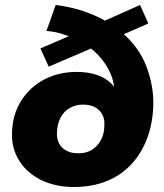

<svg xmlns="http://www.w3.org/2000/svg" viewBox="-20 -738 655 769"><path d="M275 11Q203 11 146 -16.5Q89 -44 57.5 -93.5Q26 -143 28 -206Q30 -279 64.5 -334Q99 -389 157 -419.5Q215 -450 288 -450Q331 -450 366.5 -438.5Q402 -427 426 -403Q450 -379 459 -338L437 -337Q445 -401 416.5 -456.5Q388 -512 335 -551H362L175 -471L142 -544L281 -604L273 -586Q248 -597 221 -604.5Q194 -612 166 -614L203 -718Q267 -710 319.5 -691.5Q372 -673 413 -648L390 -651L541 -718L574 -644L458 -593L463 -612Q535 -553 565.5 -474Q596 -395 594 -317Q592 -245 569.5 -184.5Q547 -124 506 -80Q465 -36 407 -12.5Q349 11 275 11ZM294 -124Q325 -124 347.5 -137.5Q370 -151 384 -176.5Q398 -202 398 -237Q400 -274 377 -296.5Q354 -319 312 -319Q283 -319 259.5 -305.5Q236 -292 222.5 -266.5Q209 -241 208 -206Q207 -168 230 -146Q253 -124 294 -124Z"/></svg>

Font: Nunito Sans 11pt Black
Style: Italic
Weight: 900
Italic angle: -9°
Version: Version 3.101;gftools[0.9.27]